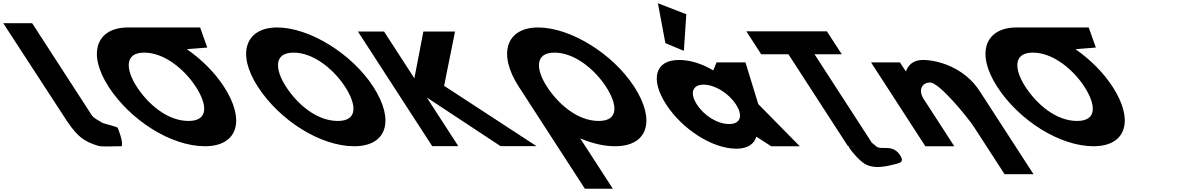

<svg xmlns="http://www.w3.org/2000/svg" viewBox="-451 -895 7204 1175"><path d="M-431.2 -753H-254.2L109.8 -191C121.6 -173 144.8 -161.8 172.5 -145C187.7 -135.7 254 -124 269.3 -113C269.3 -113 307.5 -21.3 292.6 0C208.5 0 172.3 4.3 148.6 -3C64.2 -28.9 25.2 -57.6 -36.9 -148L-37.4 -148L-49.4 -166.5C-56.1 -176.7 -63 -187.5 -70.4 -199L-71 -200Z M386.2 -363.9C318.6 -468.4 308.6 -572.8 431.4 -573L431.4 -573L431.8 -573H431.9C556 -573 679.8 -468.5 747.5 -363.9C815.2 -259.4 830.2 -154.8 702.7 -154.8C571.8 -154.8 454 -259.4 386.2 -363.9ZM331.7 -727 331.8 -726.9C139.2 -726.6 81.1 -568.6 213.7 -363.9C346.4 -159.1 595.5 -0.1 802.9 -0.1C1004.4 -0.1 1052.7 -159.1 920 -363.9C862.8 -452.3 781.8 -531.9 692.5 -594L817.4 -604L773.7 -727Z M1127.1 -363.9C1259.8 -159.1 1508.9 -0.1 1716.3 -0.1C1917.8 -0.1 1966.1 -159.1 1833.5 -363.9C1700.8 -568.8 1440.3 -726.9 1245.6 -726.9C1052.7 -726.9 994.4 -568.8 1127.1 -363.9ZM1299.7 -363.9C1231.9 -468.5 1222 -573 1345.3 -573C1469.4 -573 1593.2 -468.5 1660.9 -363.9C1728.6 -259.4 1743.6 -154.8 1616.1 -154.8C1485.2 -154.8 1367.4 -259.4 1299.7 -363.9Z M2832.1 -0.9 2266.8 -369.8 2333.7 -702.1H2139.9L2084.9 -415.7L1899.3 -702.1H1739.5L2193.8 -0.9H2353.6L2160.9 -298.4L2612 -0.9Z M2896.7 -363.9C2828.9 -468.5 2819 -573 2942.3 -573C3066.4 -573 3190.2 -468.5 3257.9 -363.9C3325.6 -259.4 3340.6 -154.8 3213.1 -154.8C3082.2 -154.8 2964.4 -259.4 2896.7 -363.9ZM2724.1 -363.9C2726.8 -359.8 2729.5 -355.7 2732.2 -351.7L3128.4 260H3299.4L3099.9 -48.1C3171.8 -17.5 3244.8 -0.1 3313.3 -0.1C3514.8 -0.1 3563.1 -159.1 3430.5 -363.9C3297.8 -568.8 3037.3 -726.9 2842.6 -726.9C2649.7 -726.9 2591.4 -568.8 2724.1 -363.9Z M3621 -631 3734.2 -584 3749.1 -807.9 3575.2 -875.1ZM3813.7 -256C3767.7 -327 3788.3 -377 3855.3 -377C3921.3 -377 4006.7 -327 4052.7 -256C4098 -186 4080.4 -136 4011.4 -136C3939.4 -136 3859 -186 3813.7 -256ZM3625.7 -256C3722.8 -106 3906.2 15 4056.2 15C4126.2 15 4166.1 -16 4176.9 -58H4178.9L4268.5 0H4443.5L4189.4 -258L4111.2 -513H3934.2L3914 -464C3845.4 -505 3773.5 -528 3704.5 -528C3554.5 -528 3528.5 -406 3625.7 -256Z M4207.4 -562.9H4374L4737.4 -1.9L4741.4 -1.8C4740.5 9.2 4805.1 87 4841.5 108C4905 144.6 4987.6 119 5033.5 108C5059.6 102 5079.6 93.7 5062.3 63C5014.9 -21 4940.3 28.7 4910.5 0C4900.9 -9.2 4892.5 -16 4884.9 -20.9L4533.8 -562.9H4700.4L4609.6 -703.1H4116.6ZM4777.2 -1.1C4769.4 -0.1 4760.8 -0.1 4750.9 -1.6Z M5212 0H5389L5201.2 -290C5168.1 -341 5188.4 -390 5241.4 -390C5298.4 -390 5475.9 -170 5508.9 -119L5696.8 171H5873.8L5544.1 -338C5451.4 -481 5290 -528 5196 -528C5140 -528 5107.8 -499 5093.7 -459H5091.7L5056.7 -513H4879.7Z M5824.2 -363.9C5756.6 -468.4 5746.6 -572.8 5869.4 -573L5869.4 -573L5869.8 -573H5869.9C5994 -573 6117.8 -468.5 6185.5 -363.9C6253.2 -259.4 6268.2 -154.8 6140.7 -154.8C6009.8 -154.8 5892 -259.4 5824.2 -363.9ZM5769.7 -727 5769.8 -726.9C5577.2 -726.6 5519.1 -568.6 5651.7 -363.9C5784.4 -159.1 6033.5 -0.1 6240.9 -0.1C6442.4 -0.1 6490.7 -159.1 6358 -363.9C6300.8 -452.3 6219.8 -531.9 6130.5 -594L6255.4 -604L6211.7 -727Z"/></svg>

Font: Hussar
Style: BdOpOblSeven
Weight: 700
Foundry: Cannot Into Space Fonts
Version: Version 2.00